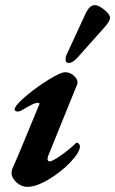

<svg xmlns="http://www.w3.org/2000/svg" viewBox="-20 -713 448 747"><path d="M25 -40Q25 -51 30 -61Q48 -101 69 -152.5Q90 -204 99 -225L133 -307Q135 -313 128 -313Q118 -313 104 -306Q90 -299 65 -284Q55 -279 51 -279Q37 -279 37 -287Q37 -300 71 -330.5Q105 -361 149.5 -390.5Q194 -420 222 -430Q230 -432 234 -432Q254 -432 270 -416Q286 -400 280 -384L168 -108Q165 -101 165 -93Q165 -90 167.5 -87.5Q170 -85 172 -85Q184 -85 218 -109Q252 -133 274 -155Q277 -158 278 -158Q283 -158 287 -153.5Q291 -149 291 -144Q291 -121 254.5 -82.5Q218 -44 169.5 -15Q121 14 86 14Q63 14 44 -3.5Q25 -21 25 -40ZM235 -482Q235 -492 239 -500L312 -658Q321 -677 329.5 -685Q338 -693 349 -693Q364 -693 386 -675Q408 -657 408 -644Q408 -630 385 -605L278 -485Q261 -468 248 -468Q235 -468 235 -482Z"/></svg>

Font: EB Garamond
Style: Bold Italic
Weight: 700
Italic angle: -17.2°
Designer: Georg Duffner and Octavio Pardo
Foundry: Georg Duffner
Version: Version 1.000